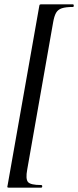

<svg xmlns="http://www.w3.org/2000/svg" viewBox="-20 -745 359 882"><path d="M20 117Q15 117 14 115Q13 113 15 106L160 -715Q161 -722 162.5 -723.5Q164 -725 169 -725Q207 -725 249 -725Q291 -725 315 -725Q319 -725 319 -719Q319 -713 315 -713Q282 -713 264 -707Q246 -701 237.5 -686Q229 -671 224 -642L105 34Q97 77 108.5 91Q120 105 169 105Q174 105 174 111Q174 117 169 117Q144 117 101.5 117Q59 117 20 117Z"/></svg>

Font: Cormorant SemiBold
Style: Italic
Weight: 600
Italic angle: -10°
Designer: Christian Thalmann (Catharsis Fonts)
Foundry: Catharsis Fonts
Version: Version 4.000